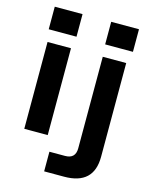

<svg xmlns="http://www.w3.org/2000/svg" viewBox="-131 -784 840 1068"><g transform="rotate(15 289.0 -250.0)"><path d="M61 -500H196V0H61ZM49 -700H209V-570H49ZM229 87H319Q349 87 364 72Q379 57 379 27V-500H514V40Q514 120 471.5 160Q429 200 344 200H229ZM374 -700H534V-570H374Z"/></g></svg>

Font: Uncut Sans Variable
Style: Regular
Weight: 400
Designer: Kasper Nordkvist
Foundry: UNCUT.wtf
Version: Version 1.304;Glyphs 3.2 (3246)